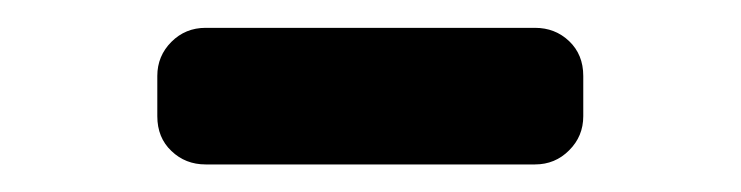

<svg xmlns="http://www.w3.org/2000/svg" viewBox="-20 -365 540 140"><path d="M370.1 -344.7Q384.8 -344.7 395 -335Q405.3 -325.2 405.3 -309.6V-280.3Q405.3 -265.6 395 -255.4Q384.8 -245.1 370.1 -245.1H129.9Q115.2 -245.1 105 -254.9Q94.7 -264.6 94.7 -280.3V-309.6Q94.7 -324.2 105 -334.5Q115.2 -344.7 129.9 -344.7Z"/></svg>

Font: Rounded-L Mgen+ 1mn bold
Style: Bold
Weight: 700
Designer: [Source Han Sans]
Ryoko NISHIZUKA  (kana & ideographs); Paul D. Hunt (Latin, Greek & Cyrillic); Wenlong ZHANG  (bopomofo
Version: Version 1.059.20150602